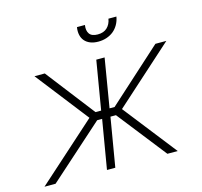

<svg xmlns="http://www.w3.org/2000/svg" viewBox="-105 -843 1010 958"><g transform="rotate(-15 400.0 -363.5)"><path d="M9.6 0 315.3 -274.1 104 -545.5H157.3L351.9 -293.7H381L423.3 -545.5H466.3L424.4 -293.7H450.3L728.7 -545.5H785.2L483.3 -274.1L697.8 0H644.5L446.4 -252.5H418L375.4 0H332.4L375 -252.5H349.4L66.8 0ZM372.2 -727.3H413.4Q408.7 -699.2 420.6 -682.2Q432.5 -665.1 463.4 -665.1Q494.7 -665.1 512.4 -682.2Q530.2 -699.2 534.8 -727.3H576Q572.1 -704.5 561.6 -686.3Q551.1 -668 535.7 -655.5Q520.2 -643.1 500.4 -636.4Q480.5 -629.6 457.4 -629.6Q433.6 -629.6 416 -636.7Q398.4 -643.8 387.4 -656.6Q376.4 -669.4 372.5 -687.5Q368.6 -705.6 372.2 -727.3Z"/></g></svg>

Font: Inter P Extra Light
Style: Italic
Weight: 200
Italic angle: 9.39999°
Designer: Rasmus Andersson
Foundry: rsms
Version: Version 3.018;git-588b23468